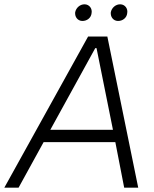

<svg xmlns="http://www.w3.org/2000/svg" viewBox="-58 -869 715 889"><path d="M-38 0H28L144 -211H476L517 0H582L439 -700H350ZM322 -772C344 -771 364 -786 366 -808C370 -829 356 -848 335 -849C313 -850 294 -833 290 -812C288 -791 301 -773 322 -772ZM487 -772C509 -771 529 -786 531 -808C535 -829 521 -848 500 -849C478 -850 459 -833 455 -812C453 -791 466 -773 487 -772ZM175 -268 383 -646H389L465 -268Z"/></svg>

Font: Fixel Display 20240404 Light
Style: Italic
Weight: 300
Italic angle: -10°
Designer: AlfaBravo + MacPaw
Foundry: Kyrylo Tkachov, Marchela Mozhyna, Serhii Makarenko, Maria Weinstein, Zakhar Kryvoshyya
Version: Version 1.211;Glyphs 3.2 (3225)